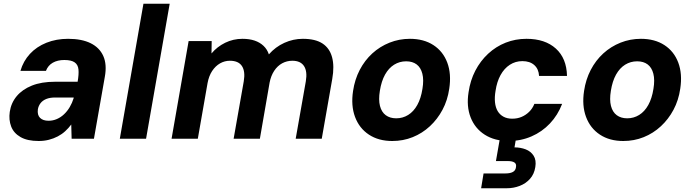

<svg xmlns="http://www.w3.org/2000/svg" viewBox="-20 -740 3700 1024"><path d="M186 12Q126 12 89.5 -9Q53 -30 39.5 -65.5Q26 -101 32 -143Q39 -191 69 -227Q99 -263 150 -283.5Q201 -304 273 -304H394Q401 -344 398.5 -369.5Q396 -395 378 -407.5Q360 -420 323 -420Q287 -420 261.5 -405.5Q236 -391 225 -362H89Q104 -414 139.5 -452.5Q175 -491 227.5 -512Q280 -533 343 -533Q416 -533 463.5 -509.5Q511 -486 531 -441Q551 -396 539 -330L481 0H362L360 -76Q346 -57 328 -40.5Q310 -24 288 -12.5Q266 -1 240.5 5.5Q215 12 186 12ZM239 -96Q262 -96 283 -105Q304 -114 321.5 -130.5Q339 -147 352 -169Q365 -191 373 -217V-220H274Q246 -220 226.5 -212Q207 -204 196 -189.5Q185 -175 182 -157Q178 -127 193.5 -111.5Q209 -96 239 -96Z M619 0 745 -720H885L759 0Z M895 0 986 -521H1109L1108 -455Q1138 -491 1181 -512Q1224 -533 1273 -533Q1310 -533 1338 -523.5Q1366 -514 1385.5 -495.5Q1405 -477 1414 -450Q1449 -490 1496.5 -511.5Q1544 -533 1595 -533Q1662 -533 1700 -508Q1738 -483 1751 -435Q1764 -387 1752 -319L1696 0H1557L1611 -306Q1620 -359 1601.5 -387.5Q1583 -416 1539 -416Q1510 -416 1485 -402.5Q1460 -389 1442.5 -362.5Q1425 -336 1418 -300L1366 0H1226L1280 -306Q1289 -359 1270.5 -387.5Q1252 -416 1206 -416Q1178 -416 1153.5 -402Q1129 -388 1111.5 -361.5Q1094 -335 1087 -297L1035 0Z M2072 12Q1999 12 1947.5 -22Q1896 -56 1873.5 -116.5Q1851 -177 1863 -255Q1872 -316 1898.5 -367Q1925 -418 1965.5 -455Q2006 -492 2057.5 -512.5Q2109 -533 2166 -533Q2240 -533 2291.5 -499.5Q2343 -466 2365.5 -406Q2388 -346 2376 -267Q2367 -205 2340 -154.5Q2313 -104 2272.5 -66.5Q2232 -29 2181 -8.5Q2130 12 2072 12ZM2093 -109Q2128 -109 2157 -127Q2186 -145 2205.5 -180Q2225 -215 2233 -266Q2241 -314 2232.5 -347Q2224 -380 2202 -396.5Q2180 -413 2146 -413Q2111 -413 2082 -395Q2053 -377 2033.5 -342Q2014 -307 2006 -256Q1998 -208 2006.5 -175Q2015 -142 2037.5 -125.5Q2060 -109 2093 -109Z M2693 12Q2618 12 2565.5 -21.5Q2513 -55 2490 -114Q2467 -173 2479 -248Q2488 -311 2515 -363Q2542 -415 2583.5 -453.5Q2625 -492 2677 -512.5Q2729 -533 2788 -533Q2887 -533 2944.5 -481Q3002 -429 3004 -335H2855Q2853 -372 2829.5 -393Q2806 -414 2766 -414Q2729 -414 2699 -394.5Q2669 -375 2649.5 -339.5Q2630 -304 2623 -256Q2617 -222 2620 -194Q2623 -166 2634.5 -147Q2646 -128 2665.5 -117.5Q2685 -107 2712 -107Q2739 -107 2761.5 -116.5Q2784 -126 2802 -143.5Q2820 -161 2830 -186H2978Q2955 -126 2913 -81.5Q2871 -37 2814.5 -12.5Q2758 12 2693 12ZM2546 264 2559 185H2676Q2701 185 2715.5 177Q2730 169 2732 151Q2735 134 2723.5 126.5Q2712 119 2688 119H2625L2647 -7H2733L2724 46Q2756 46 2783.5 56.5Q2811 67 2826 90.5Q2841 114 2835 151Q2829 189 2806.5 214Q2784 239 2751.5 251.5Q2719 264 2683 264Z M3304 12Q3231 12 3179.5 -22Q3128 -56 3105.5 -116.5Q3083 -177 3095 -255Q3104 -316 3130.5 -367Q3157 -418 3197.5 -455Q3238 -492 3289.5 -512.5Q3341 -533 3398 -533Q3472 -533 3523.5 -499.5Q3575 -466 3597.5 -406Q3620 -346 3608 -267Q3599 -205 3572 -154.5Q3545 -104 3504.5 -66.5Q3464 -29 3413 -8.5Q3362 12 3304 12ZM3325 -109Q3360 -109 3389 -127Q3418 -145 3437.5 -180Q3457 -215 3465 -266Q3473 -314 3464.5 -347Q3456 -380 3434 -396.5Q3412 -413 3378 -413Q3343 -413 3314 -395Q3285 -377 3265.5 -342Q3246 -307 3238 -256Q3230 -208 3238.5 -175Q3247 -142 3269.5 -125.5Q3292 -109 3325 -109Z"/></svg>

Font: DM Sans 10pt ExtraBold
Style: Italic
Weight: 800
Italic angle: -10°
Version: Version 4.004;gftools[0.9.30]